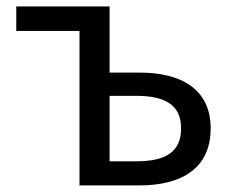

<svg xmlns="http://www.w3.org/2000/svg" viewBox="-20 -563 705 583"><path d="M221.4 0H403.6C532.4 0 619.7 -52.7 619.7 -173C619.7 -290.8 532.4 -342.6 403.6 -342.6H312.8V-543.4H29.4V-469H221.4ZM312.8 -73.2V-272H393.7C485.7 -272 529.8 -241.4 529.8 -173.4C529.8 -103.5 485.7 -73.2 393.7 -73.2Z"/></svg>

Font: Source Han Sans JP VF
Style: Regular
Weight: 250
Designer: Ryoko NISHIZUKA 西塚涼子 (kana, bopomofo & ideographs); Paul D. Hunt (Latin, Greek & Cyrillic); Sandoll Communications 산돌커뮤니
Foundry: Adobe
Version: Version 2.004;hotconv 1.0.118;makeotfexe 2.5.65603